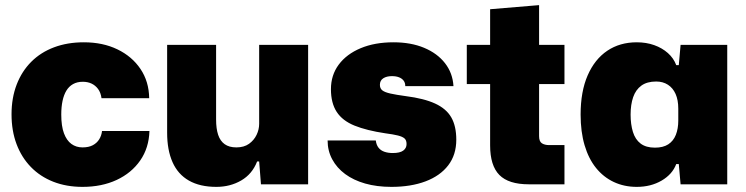

<svg xmlns="http://www.w3.org/2000/svg" viewBox="-20 -719 2911 749"><path d="M302 10Q239 10 188 -10Q137 -30 100.5 -67.5Q64 -105 44.5 -157Q25 -209 25 -273Q25 -337 45 -389Q65 -441 102 -478Q139 -515 191 -534.5Q243 -554 307 -554Q381 -554 438 -526.5Q495 -499 528 -450Q561 -401 562 -336H376Q373 -358 362.5 -372Q352 -386 337 -393Q322 -400 303 -400Q281 -400 265 -391Q249 -382 239 -365.5Q229 -349 224 -325.5Q219 -302 219 -272Q219 -227 229.5 -199Q240 -171 258.5 -157.5Q277 -144 302 -144Q326 -144 342 -152.5Q358 -161 367 -175.5Q376 -190 378 -208H563Q561 -142 527 -93Q493 -44 435 -17Q377 10 302 10Z M824 10Q760 10 717 -14.5Q674 -39 653 -86.5Q632 -134 632 -201V-544H823V-253Q823 -217 831 -193Q839 -169 856.5 -156.5Q874 -144 902 -144Q932 -144 951.5 -158Q971 -172 981 -193Q991 -214 991 -236V-544H1182V0H998L991 -89H983Q964 -40 921 -15Q878 10 824 10Z M1507 10Q1450 10 1404.5 -3Q1359 -16 1326.5 -40Q1294 -64 1276 -97.5Q1258 -131 1258 -171H1446Q1448 -154 1456.5 -143Q1465 -132 1479.5 -127Q1494 -122 1512 -122Q1540 -122 1553 -131.5Q1566 -141 1566 -157Q1566 -172 1558 -179Q1550 -186 1532 -190.5Q1514 -195 1483 -199Q1410 -210 1363 -229Q1316 -248 1293.5 -282.5Q1271 -317 1271 -371Q1271 -426 1301.5 -467Q1332 -508 1387 -531Q1442 -554 1515 -554Q1583 -554 1634.5 -532.5Q1686 -511 1716 -472.5Q1746 -434 1749 -383H1561Q1561 -396 1554.5 -404.5Q1548 -413 1536.5 -417.5Q1525 -422 1509 -422Q1488 -422 1475 -413.5Q1462 -405 1462 -388Q1462 -374 1471.5 -366.5Q1481 -359 1503.5 -354Q1526 -349 1563 -344Q1634 -335 1677.5 -315Q1721 -295 1740.5 -261Q1760 -227 1760 -174Q1760 -115 1728.5 -74Q1697 -33 1640 -11.5Q1583 10 1507 10Z M2043 0Q1964 0 1928 -36.5Q1892 -73 1892 -152V-391H1801V-544H1892V-683L2083 -699V-544H2182V-391H2083V-188Q2083 -167 2094 -160Q2105 -153 2122 -153H2182V0Z M2464 10Q2415 10 2374.5 -9Q2334 -28 2305 -64Q2276 -100 2260.5 -152.5Q2245 -205 2245 -272Q2245 -362 2272.5 -425Q2300 -488 2349 -521Q2398 -554 2464 -554Q2501 -554 2532 -543Q2563 -532 2585.5 -512Q2608 -492 2618 -465H2628L2635 -544H2817V0H2635L2628 -79H2618Q2603 -39 2561 -14.5Q2519 10 2464 10ZM2535 -143Q2567 -143 2587 -156Q2607 -169 2616.5 -193Q2626 -217 2626 -249V-295Q2626 -329 2615.5 -352.5Q2605 -376 2585.5 -388.5Q2566 -401 2540 -401Q2504 -401 2482 -385Q2460 -369 2450 -340Q2440 -311 2440 -272Q2440 -234 2449 -204.5Q2458 -175 2479 -159Q2500 -143 2535 -143Z"/></svg>

Font: Mona Sans ExtraLight Black
Style: Regular
Weight: 900
Version: Version 2.000